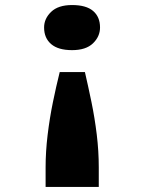

<svg xmlns="http://www.w3.org/2000/svg" viewBox="-20 -561 574 762"><path d="M317 -275Q330 -219 343 -156Q356 -93 364 -27Q372 39 372 103V181H161V103Q161 41 169 -25.5Q177 -92 190 -155.5Q203 -219 217 -275ZM266 -541Q322 -541 349.5 -517.5Q377 -494 377 -452Q377 -416 349 -389Q321 -362 266 -362Q211 -362 183 -386Q155 -410 155 -452Q155 -487 183 -514Q211 -541 266 -541Z"/></svg>

Font: Lexend Peta
Style: Bold
Weight: 700
Designer: Bonnie Shaver-Troup, Thomas Jockin
Foundry: Lexend
Version: Version 1.007